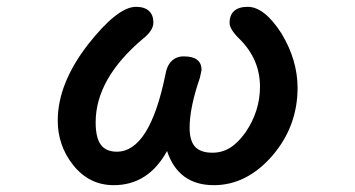

<svg xmlns="http://www.w3.org/2000/svg" viewBox="-20 -514 1040 562"><path d="M194 -31Q149 -88 149 -161Q149 -269 237 -383Q324 -494 378 -494Q403 -494 416 -482Q429 -470 429 -448Q429 -425 399 -401Q260 -284 260 -156Q260 -111 275 -90.5Q290 -70 322 -70Q418 -70 464 -295Q468 -321 482 -335Q496 -349 518 -349Q570 -349 570 -309L565 -286Q535 -199 535 -140Q535 -102 551 -84.5Q567 -67 602 -67Q630 -67 653.5 -81.5Q677 -96 699 -127Q741 -189 741 -260Q741 -340 682 -399Q652 -428 652 -447Q652 -470 665.5 -482Q679 -494 705 -494Q754 -494 804 -416Q851 -338 851 -257Q851 -144 777 -58Q702 28 606 28Q502 28 469 -72Q414 28 313 28Q241 28 194 -31Z"/></svg>

Font: 寒蝉全圆体 Bold
Style: Regular
Weight: 700
Designer: Warren2060
      Designed by Motoya company      

      [Varela Round]
      Joe Prince(Latin component); Avraham Cornf
Foundry: ChillType
Version: Version 3.200